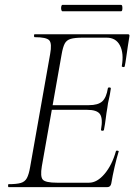

<svg xmlns="http://www.w3.org/2000/svg" viewBox="-20 -765 550 785"><path d="M15 0Q13 0 13 -6Q13 -12 15 -12Q48 -12 65 -17Q82 -22 90 -37Q98 -52 103 -81L185 -544Q193 -587 181.5 -600Q170 -613 122 -613Q119 -613 119 -619Q119 -625 122 -625H503Q511 -625 509 -616Q506 -598 502.5 -575Q499 -552 496 -530Q493 -508 490 -494Q489 -490 483 -491Q477 -492 478 -495Q487 -547 470.5 -579Q454 -611 416 -611H317Q286 -611 269 -606Q252 -601 244.5 -586.5Q237 -572 232 -543L151 -85Q144 -43 155 -30.5Q166 -18 213 -18H344Q377 -18 407.5 -54Q438 -90 454 -147Q455 -150 461 -149Q467 -148 465 -145Q457 -119 448.5 -82.5Q440 -46 435 -15Q432 0 419 0ZM405 -234Q404 -230 398 -230.5Q392 -231 393 -235Q401 -280 389 -298Q377 -316 336 -316H171L174 -335H343Q381 -335 398 -350.5Q415 -366 421 -404Q422 -408 428 -407.5Q434 -407 433 -402Q429 -374 425 -358.5Q421 -343 419 -325Q415 -303 412.5 -281.5Q410 -260 405 -234ZM235 -719Q232 -719 230.5 -725.5Q229 -732 230.5 -738.5Q232 -745 235 -745H475Q479 -745 480 -738.5Q481 -732 480 -725.5Q479 -719 475 -719Z"/></svg>

Font: Cormorant Light
Style: Italic
Weight: 300
Italic angle: -10°
Designer: Christian Thalmann (Catharsis Fonts)
Foundry: Catharsis Fonts
Version: Version 4.000